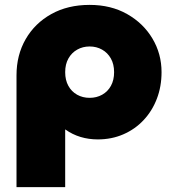

<svg xmlns="http://www.w3.org/2000/svg" viewBox="-20 -555 704 785"><path d="M47.5 210V-247Q47.5 -330 85 -395Q122.5 -460 189.8 -497.5Q257 -535 346.5 -535Q433.5 -535 499.8 -497.5Q566 -460 603.2 -397.5Q640.5 -335 640.5 -260Q640.5 -201 621.2 -151Q602 -101 567 -63.8Q532 -26.5 484.2 -5.8Q436.5 15 379.5 15Q343 15 309.5 5Q276 -5 246.5 -26V210ZM346.5 -155Q375 -155 397.8 -167.8Q420.5 -180.5 433.5 -204Q446.5 -227.5 446.5 -260Q446.5 -292.5 433.2 -316Q420 -339.5 397.2 -352.2Q374.5 -365 346.5 -365Q318.5 -365 295.8 -352.2Q273 -339.5 259.8 -316Q246.5 -292.5 246.5 -260Q246.5 -227.5 259.5 -204Q272.5 -180.5 295.2 -167.8Q318 -155 346.5 -155Z"/></svg>

Font: Geologica Cursive Black
Style: Regular
Weight: 900
Designer: Sindre Bremnes, Frode Helland
Foundry: Monokrom Skriftforlag AS
Version: Version 1.010;gftools[0.9.28]